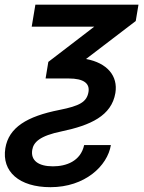

<svg xmlns="http://www.w3.org/2000/svg" viewBox="-29 -565 601 801"><path d="M118.6 -545.5 103.3 -453.8H364.3L172.6 -306.8L161.2 -237.6H257.5C321.4 -237.6 345.9 -216.3 340.2 -181.5C333.1 -139.2 302.9 -123.2 219.5 -106.5C82.7 -79.5 7.5 -33 -6.7 53.3C-22.4 150.9 51.1 215.9 181.5 215.9C325.6 215.9 419.4 127.1 433.6 40.1H322.1C307.2 108.3 246.4 128.9 191.8 128.9C131.4 128.9 98.4 104.8 105.5 60.4C110.8 28.1 136.7 1.8 228.3 -17C348.4 -42.3 436.4 -81.7 452.4 -177.2C463.8 -248.2 418.3 -302.6 329.9 -318.9L537.3 -477.3L548.7 -545.5Z"/></svg>

Font: Magic Ui Pro Medium
Style: Italic
Weight: 500
Italic angle: -9.39999°
Designer: Stefan Endress, Andreas Faust
Version: Version 1.000;FEAKit 1.0